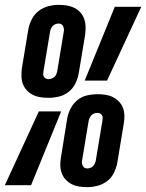

<svg xmlns="http://www.w3.org/2000/svg" viewBox="-46 -763 602 791"><path d="M154 -360Q137 -360 120.5 -362.5Q104 -365 90 -372Q76 -379 65 -390.5Q54 -402 48.5 -416.5Q43 -431 42.5 -447.5Q42 -464 44 -481L71 -644Q75 -664 85.5 -684.5Q96 -705 114 -718.5Q132 -732 153.5 -737.5Q175 -743 196 -743Q213 -743 229 -740.5Q245 -738 259.5 -731Q274 -724 284.5 -712.5Q295 -701 300.5 -686Q306 -671 306.5 -654.5Q307 -638 305 -621L278 -459Q274 -438 264 -418Q254 -398 236 -384Q218 -370 196.5 -365Q175 -360 154 -360ZM303 -431 427 -735H536L395 -431ZM154 -437Q160 -437 167 -439.5Q174 -442 179 -447Q184 -452 186.5 -458.5Q189 -465 190 -471L217 -634Q218 -640 217 -645.5Q216 -651 213.5 -656Q211 -661 206 -663.5Q201 -666 196 -666Q189 -666 182.5 -663.5Q176 -661 171 -655.5Q166 -650 163.5 -644Q161 -638 160 -631L133 -469Q132 -463 132 -457Q132 -451 135 -446.5Q138 -442 143 -439.5Q148 -437 154 -437ZM313 8Q296 8 280 5.5Q264 3 250 -4Q236 -11 225 -22.5Q214 -34 208.5 -49Q203 -64 202.5 -80.5Q202 -97 205 -114L231 -276Q235 -297 245.5 -317Q256 -337 273.5 -351Q291 -365 312.5 -370Q334 -375 355 -375Q372 -375 388.5 -372.5Q405 -370 419 -363Q433 -356 444 -344.5Q455 -333 460.5 -318.5Q466 -304 466.5 -287.5Q467 -271 464 -254L437 -91Q433 -71 423 -50.5Q413 -30 395 -16.5Q377 -3 355.5 2.5Q334 8 313 8ZM-26 0 114 -304H206L82 0ZM313 -69Q320 -69 326.5 -71.5Q333 -74 338 -79.5Q343 -85 345.5 -91Q348 -97 349 -104L376 -266Q377 -272 377 -278Q377 -284 374 -288.5Q371 -293 366 -295.5Q361 -298 355 -298Q349 -298 342 -295.5Q335 -293 330.5 -288Q326 -283 323 -276.5Q320 -270 319 -264L292 -101Q291 -95 292 -89.5Q293 -84 295.5 -79Q298 -74 303 -71.5Q308 -69 313 -69Z"/></svg>

Font: Iosevka
Style: Bold Italic
Weight: 700
Italic angle: -9°
Monospace: yes
Designer: Belleve Invis
Foundry: Belleve Invis
Version: Version 32.5.0; ttfautohint (v1.8.4)